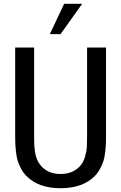

<svg xmlns="http://www.w3.org/2000/svg" viewBox="-20 -976 640 1014"><path d="M414.1 -956.1 299.8 -795.9H243.2L318.8 -956.1ZM540 -277.8Q540 -243.2 539.6 -225.1Q539.1 -207 535.9 -176.5Q532.7 -146 526.6 -126.5Q520.5 -106.9 508.3 -84.2Q496.1 -61.5 478 -43.9Q414.6 18.1 299.8 18.1Q185.5 18.1 122.1 -43.9Q104 -61.5 91.8 -84.2Q79.6 -106.9 73.5 -126.5Q67.4 -146 64.2 -176.5Q61 -207 60.5 -225.1Q60.1 -243.2 60.1 -277.8V-725.1H160.2V-258.8Q160.2 -229.5 160.9 -213.9Q161.6 -198.2 164.8 -174.6Q168 -150.9 175.8 -133.1Q183.6 -115.2 196.8 -100.1Q233.9 -57.1 299.8 -57.1Q365.2 -57.1 403.8 -100.1Q420.9 -119.6 429.2 -148.9Q437.5 -178.2 438.7 -199.2Q439.9 -220.2 439.9 -258.8V-725.1H540Z"/></svg>

Font: Aurulent Sans Mono
Style: Regular
Weight: 400
Monospace: yes
Version: Version 2007.05.04